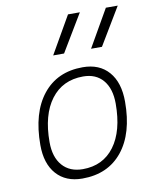

<svg xmlns="http://www.w3.org/2000/svg" viewBox="-89 -863 763 941"><g transform="rotate(-10 293.0 -392.5)"><path d="M245.1 9.8Q162.6 9.8 116.2 -42.5Q69.8 -94.7 69.8 -187.5Q69.8 -347.7 141.4 -437.5Q212.9 -527.3 339.8 -527.3Q422.9 -527.3 469.2 -474.1Q515.6 -420.9 515.6 -325.2Q515.6 -167.5 444.1 -78.9Q372.6 9.8 245.1 9.8ZM254.9 -35.2Q355.5 -35.2 412.1 -111.3Q468.8 -187.5 468.8 -323.7Q468.8 -398.4 433.3 -440.4Q397.9 -482.4 334 -482.4Q231.9 -482.4 174.3 -406Q116.7 -329.6 116.7 -193.8Q116.7 -119.1 153.3 -77.1Q189.9 -35.2 254.9 -35.2ZM208 -609.4 314.5 -794.9H373.5L262.2 -609.4ZM396.5 -609.4 502.9 -794.9H562L450.7 -609.4Z"/></g></svg>

Font: CaskaydiaCove NF ExtraLight
Style: Italic
Weight: 200
Italic angle: -10°
Designer: Aaron Bell
Foundry: Saja Typeworks
Version: Version 2111.001; VTT 6.35;Nerd Fonts 3.2.1